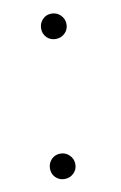

<svg xmlns="http://www.w3.org/2000/svg" viewBox="-64 -518 357 566"><g transform="rotate(-10 115.0 -235.5)"><path d="M46.5 -29.5Q46.5 -45.5 57.2 -56.8Q68 -68 84 -68Q100 -68 111.2 -56.8Q122.5 -45.5 122.5 -29.5Q122.5 -13.5 111.2 -2.8Q100 8 84 8Q68 8 57.2 -2.8Q46.5 -13.5 46.5 -29.5ZM92.5 -440.5Q92.5 -456.5 103.2 -467.8Q114 -479 130 -479Q146 -479 157.2 -467.8Q168.5 -456.5 168.5 -440.5Q168.5 -424.5 157.2 -413.8Q146 -403 130 -403Q114 -403 103.2 -413.8Q92.5 -424.5 92.5 -440.5Z"/></g></svg>

Font: Lato ExtraLight
Style: Italic
Weight: 275
Italic angle: -7°
Designer: Lukasz Dziedzic with Adam Twardoch and Botio Nikoltchev
Foundry: tyPoland Lukasz Dziedzic
Version: Version 2.015; 2015-08-06; http://www.latofonts.com/